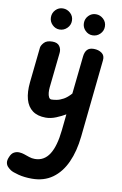

<svg xmlns="http://www.w3.org/2000/svg" viewBox="-127 -859 884 1391"><g transform="rotate(10 314.5 -164.0)"><path d="M232.5 10Q172.5 10 135.2 -17.5Q98 -45 83.5 -97Q69 -149 76.5 -222.5L104 -482.5Q106 -499 125 -520Q144 -541 186 -541Q223 -541 238.5 -519.2Q254 -497.5 251 -469.5L223.5 -210.5Q221.5 -191 223.2 -171.8Q225 -152.5 231.8 -139.5Q238.5 -126.5 251 -126.5Q266 -126.5 288.8 -130.5Q311.5 -134.5 338.5 -149.2Q365.5 -164 393 -195.5L422.5 -473.5Q426 -506.5 442 -523.8Q458 -541 490 -541Q525.5 -541 549.5 -523.5Q573.5 -506 569.5 -471L510 100Q498.5 210 461.5 291.5Q424.5 373 361.8 418Q299 463 210.5 463Q155 463 110.8 451.5Q66.5 440 50.5 429Q38.5 421 27.2 409.2Q16 397.5 13 379.8Q10 362 21 337Q32 309.5 50.5 299.8Q69 290 89.2 291.2Q109.5 292.5 125 298Q144.5 304.5 164.5 311.5Q184.5 318.5 206.5 318.5Q241 318.5 267.8 303.2Q294.5 288 313.8 257.8Q333 227.5 345.5 183Q358 138.5 364 80.5L376.5 -39.5Q346.5 -21.5 308 -5.8Q269.5 10 232.5 10ZM462.5 -636Q432 -636 409.2 -658.8Q386.5 -681.5 386.5 -713.5Q386.5 -745 408.5 -768Q430.5 -791 462.5 -791Q493.5 -791 517.2 -769Q541 -747 541 -713.5Q541 -681.5 518 -658.8Q495 -636 462.5 -636ZM220 -636Q189.5 -636 166.8 -658.8Q144 -681.5 144 -713.5Q144 -745 166 -768Q188 -791 220 -791Q251 -791 274.8 -769Q298.5 -747 298.5 -713.5Q298.5 -681.5 275.2 -658.8Q252 -636 220 -636Z"/></g></svg>

Font: Edu NSW ACT Hand
Style: Regular
Weight: 400
Designer: Tina and Corey Anderson, Eben Sorkin, Mirko Velimirovic
Foundry: Sorkin Type Co.
Version: Version 2.000